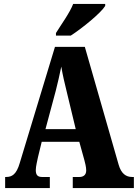

<svg xmlns="http://www.w3.org/2000/svg" viewBox="-20 -951 697 971"><path d="M263 -784V-771H338C397 -809 491 -886 512 -921V-931H350C333 -886 288 -825 263 -784ZM6 0H232V-56H192C168 -56 161 -69 161 -91C161 -110 169 -140 172 -156L191 -234H381L407 -140C410 -129 416 -106 416 -89C416 -64 399 -56 382 -56H348V0H657V-56H648C617 -56 593 -73 580 -118L409 -714H258L80 -127C63 -68 40 -56 11 -56H6ZM210 -298 262 -492C272 -530 281 -572 290 -614C297 -571 307 -530 317 -489L363 -298Z"/></svg>

Font: Noto Serif Myanmar ExtraCondensed Black
Style: Regular
Weight: 900
Width: 2
Designer: Ben Mitchell and the Monotype Design Team
Foundry: Monotype Imaging Inc.
Version: Version 2.106